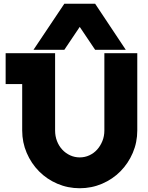

<svg xmlns="http://www.w3.org/2000/svg" viewBox="-20 -983 789 1021"><path d="M10 -536V-700H273V-289Q273 -259 283 -233Q293 -207 311 -187.5Q329 -168 353 -157Q377 -146 404 -146Q431 -146 455 -157Q479 -168 496.5 -187.5Q514 -207 524.5 -233Q535 -259 535 -289V-700H710V-289Q710 -226 686 -170Q662 -114 620.5 -72Q579 -30 523 -6Q467 18 404 18Q341 18 285 -6Q229 -30 187.5 -72Q146 -114 122 -170Q98 -226 98 -289V-536ZM158 -718 322 -963H486L649 -718H486L404 -840L322 -718Z"/></svg>

Font: Aoudax Cyrillic
Style: Regular
Weight: 400
Designer: William Zhang
Foundry: William Zhang
Version: Version 1.00 June 4, 2021, initial release